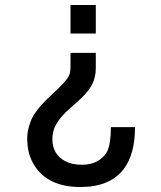

<svg xmlns="http://www.w3.org/2000/svg" viewBox="-20 -544 651 775"><path d="M264.6 -330.6H366.7V-270Q366.7 -250 362.8 -233.6Q358.9 -217.3 352.1 -203.6L338.9 -182.1L325.2 -166L323.7 -163.6L304.2 -144L261.7 -106Q241.2 -87.9 227.3 -71.5Q213.4 -55.2 205.1 -39.1Q191.4 -13.7 191.4 17.1Q191.4 81.5 247.1 108.4Q272 120.6 309.6 121.1Q346.2 121.1 372.1 107.2Q397.9 93.3 412.1 68.4Q427.7 36.1 427.7 -30.8H524.9Q524.9 187.5 343.3 209L304.7 210.9Q174.8 210.9 119.6 125Q90.3 80.1 89.8 17.1Q89.8 -6.3 95.7 -29.1Q101.6 -51.8 111.3 -70.8Q133.3 -111.3 189 -162.1Q217.3 -188 235.4 -207.5Q253.4 -227.1 258.3 -238.3Q260.7 -243.7 262 -249Q263.2 -254.4 263.7 -259.3Q263.7 -263.7 264.2 -268.1Q264.6 -272.5 264.6 -277.3ZM264.6 -408.7V-523.9H366.7V-408.7Z"/></svg>

Font: SolaimanLipi
Style: Bold
Weight: 700
Designer: Solaiman Karim
Foundry: Al Mamun Sumon
Version: Version 2.000